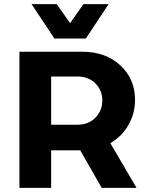

<svg xmlns="http://www.w3.org/2000/svg" viewBox="-20 -911 715 931"><path d="M377.9 -660.2Q492.7 -660.2 563.7 -594Q634.8 -527.8 634.8 -426.8Q634.8 -361.3 603 -305.4Q571.3 -249.5 515.1 -216.8L642.1 0H473.1L369.1 -182.1H228V0H74.2V-660.2ZM132.8 -891.1H254.9L319.8 -798.8L384.8 -891.1H506.8L396 -724.1H244.1ZM228 -306.2H354Q409.7 -306.2 442.9 -340.6Q476.1 -375 476.1 -423.8Q476.1 -472.7 442.9 -506.3Q409.7 -540 354 -540H228Z"/></svg>

Font: Human Sans
Style: Bold
Weight: 700
Designer: Tim Radville
Foundry: Continuum
Version: Version 1.000;FEAKit 1.0